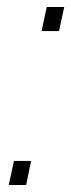

<svg xmlns="http://www.w3.org/2000/svg" viewBox="-20 -530 204 550"><path d="M99 -441 114 -510H164L149 -441ZM5 0 20 -69H69L55 0Z"/></svg>

Font: Saira UltraCondensed ExtraLight
Style: Italic
Weight: 250
Width: 1
Italic angle: -12°
Designer: Hector Gatti with collaboration of the Omnibus-Type team
Foundry: Omnibus-Type
Version: Version 1.101